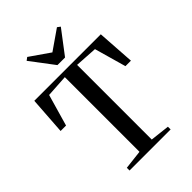

<svg xmlns="http://www.w3.org/2000/svg" viewBox="-273 -1098 1223 1223"><g transform="rotate(-45 339.0 -486.0)"><path d="M283.5 -39.5V-712L132.5 -702.5L71 -488.5H22L39.5 -743H638.5L655.5 -488.5H606L545.5 -702.5L394 -712V-39.5L524.5 -24.5V0H154.5V-24.5ZM304.5 -799.5 185 -957.5 205 -972.5 339 -879.5 473 -972.5 493 -957.5 373 -799.5Z"/></g></svg>

Font: Merriweather 120pt
Style: Regular
Weight: 400
Version: Version 2.100